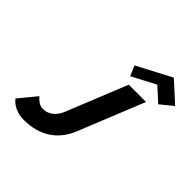

<svg xmlns="http://www.w3.org/2000/svg" viewBox="-279 -1374 1626 1626"><g transform="rotate(45 534.0 -561.0)"><path d="M581.8 -975 619.8 -884 833.3 -996 956.4 -884 1068 -975 890.3 -1137ZM869.3 -825H662.5L442.7 -281C409.2 -198 350.7 -165 291.3 -165C238.5 -165 196.3 -221 196.3 -221L66.8 -64C66.8 -64 117.4 15 247.2 15C428.7 15 564.7 -71 630.1 -233Z"/></g></svg>

Font: Hussar
Style: BdWideOblFour
Weight: 700
Foundry: Cannot Into Space Fonts
Version: Version 2.00